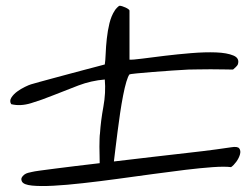

<svg xmlns="http://www.w3.org/2000/svg" viewBox="-20 -677 854 661"><path d="M55.7 -51.8Q51.8 -59.6 54.7 -65.4Q57.6 -71.3 63.5 -75.7Q69.3 -80.1 76.7 -82Q84 -84 89.8 -85Q96.7 -86.9 118.2 -89.8Q139.6 -92.8 170.9 -96.7L241.2 -105.5Q280.3 -110.4 323.2 -115.2Q323.2 -127 322.8 -142.1Q322.3 -157.2 322.3 -171.9Q322.3 -186.5 322.8 -199.2Q323.2 -211.9 324.2 -217.8Q327.1 -261.7 335.9 -309.6Q344.7 -357.4 340.8 -403.3Q293.9 -399.4 250 -382.8Q206.1 -366.2 165 -349.6Q124 -333 86.9 -321.8Q49.8 -310.5 18.6 -318.4Q11.7 -329.1 19 -340.8Q26.4 -352.5 39.1 -361.8Q51.8 -371.1 65.9 -377.9Q80.1 -384.8 86.9 -386.7Q96.7 -389.6 116.2 -395Q135.7 -400.4 161.1 -407.2Q186.5 -414.1 213.9 -421.4Q241.2 -428.7 266.6 -435.5Q292 -442.4 311.5 -447.3Q331.1 -452.1 340.8 -455.1Q342.8 -467.8 343.8 -492.2Q344.7 -516.6 347.7 -543.9Q350.6 -571.3 356.9 -597.2Q363.3 -623 375 -640.6Q377 -644.5 383.3 -650.9Q389.6 -657.2 391.6 -657.2Q395.5 -657.2 401.4 -655.3Q407.2 -653.3 412.6 -650.9Q418 -648.4 421.9 -645.5Q425.8 -642.6 425.8 -640.6V-471.7Q435.5 -470.7 469.2 -475.1Q502.9 -479.5 546.9 -484.9Q590.8 -490.2 638.2 -494.1Q685.5 -498 723.6 -496.6Q761.7 -495.1 783.7 -485.8Q805.7 -476.6 798.8 -455.1Q797.9 -452.1 791.5 -445.8Q785.2 -439.5 782.2 -437.5Q773.4 -437.5 751.5 -438Q729.5 -438.5 705.1 -438.5Q680.7 -438.5 659.2 -438Q637.7 -437.5 628.9 -437.5Q606.4 -436.5 572.3 -434.1Q538.1 -431.6 505.9 -429.2Q473.6 -426.8 450.2 -424.3Q426.8 -421.9 425.8 -420.9Q420.9 -415 415 -395.5Q409.2 -376 403.8 -348.1Q398.4 -320.3 393.6 -288.1Q388.7 -255.9 384.8 -224.1Q380.9 -192.4 377.4 -165Q374 -137.7 372.1 -121.1Q437.5 -128.9 504.4 -136.7Q571.3 -144.5 627.9 -150.9Q684.6 -157.2 724.1 -162.6Q763.7 -168 775.4 -169.9Q797.9 -173.8 803.7 -166Q809.6 -158.2 806.2 -145.5Q802.7 -132.8 793.5 -120.1Q784.2 -107.4 775.4 -101.6Q753.9 -104.5 712.4 -101.6Q670.9 -98.6 618.2 -92.3Q565.4 -85.9 504.9 -77.6Q444.3 -69.3 383.3 -61Q322.3 -52.7 265.6 -46.4Q209 -40 164.1 -37.6Q119.1 -35.2 90.3 -38.1Q61.5 -41 55.7 -51.8Z"/></svg>

Font: Over the Rainbow
Style: Regular
Weight: 400
Designer: Kimberly Geswein
Foundry: Kimberly Geswein
Version: Version 1.002 2010